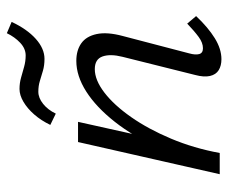

<svg xmlns="http://www.w3.org/2000/svg" viewBox="-73 -589 667 561"><g transform="rotate(-90 260.5 -308.5)"><path d="M368 5Q349 5 336 -3Q323 -11 319 -28.5Q315 -46 322 -72L375 -284Q384 -320 376 -342.5Q368 -365 339 -365Q307 -365 270.5 -337Q234 -309 199 -259Q164 -209 136 -142.5Q108 -76 94 0H49Q72 -97 107 -174.5Q142 -252 185 -306.5Q228 -361 273.5 -390Q319 -419 363 -419Q394 -419 414.5 -404.5Q435 -390 441.5 -359.5Q448 -329 436 -284L385 -89Q380 -71 383 -60Q386 -49 400 -49Q416 -49 433 -61.5Q450 -74 472 -95L494 -69Q461 -34 429.5 -14.5Q398 5 368 5ZM32 0 126 -414H185L93 0ZM209 -479 176 -495Q189 -522 206.5 -542Q224 -562 243.5 -573.5Q263 -585 281 -585Q298 -585 314 -580.5Q330 -576 346 -571.5Q362 -567 379 -567Q399 -567 416 -583Q433 -599 444 -622L477 -608Q456 -563 427.5 -537.5Q399 -512 369 -512Q350 -512 334.5 -516.5Q319 -521 304.5 -525.5Q290 -530 273 -530Q255 -530 237.5 -516Q220 -502 209 -479Z"/></g></svg>

Font: Ysabeau Office
Style: Italic
Weight: 400
Italic angle: -12°
Designer: Christian Thalmann (Catharsis Fonts)
Version: Version 2.001;gftools[0.9.30]; featfreeze: tnum,lnum,ss02